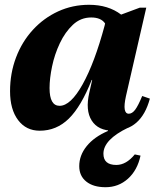

<svg xmlns="http://www.w3.org/2000/svg" viewBox="-20 -531 667 802"><path d="M146 15Q89 15 55.5 -29.5Q22 -74 22 -150Q22 -225 47 -291Q72 -357 117.5 -406.5Q163 -456 223 -483.5Q283 -511 352 -511Q432 -511 486 -470L564 -499H591L506 -129Q490 -56 518 -56Q532 -56 544.5 -72.5Q557 -89 574 -130L606 -119Q570 15 452 15Q390 15 363 -27.5Q336 -70 353 -144L365 -197H363Q319 -86 267.5 -35.5Q216 15 146 15ZM187 -163Q187 -89 229 -89Q275 -89 325 -178.5Q375 -268 417 -424L419 -433Q402 -458 361 -458Q317 -458 284.5 -427.5Q252 -397 230 -350.5Q208 -304 197.5 -253.5Q187 -203 187 -163ZM421 251Q370 251 340.5 227.5Q311 204 311 163Q311 118 342 79.5Q373 41 431 16V-20H516V2Q412 52 412 111Q412 158 466 158Q507 158 543 114L567 119Q554 180 514.5 215.5Q475 251 421 251Z"/></svg>

Font: Platypi
Style: Bold Italic
Weight: 700
Italic angle: -13°
Designer: David Sargent
Foundry: Bolt Cutter Type
Version: Version 1.200; ttfautohint (v1.8.4.7-5d5b)